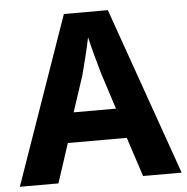

<svg xmlns="http://www.w3.org/2000/svg" viewBox="-52 -767 795 818"><g transform="rotate(-5 346.0 -358.5)"><path d="M527 0H692L439 -717H251L0 0H165L220 -168H472ZM387 -451 437 -296H256L307 -451C317 -489 336 -563 345 -609C354 -569 378 -481 387 -451Z"/></g></svg>

Font: Noto Sans Lao UI
Style: Bold
Weight: 700
Designer: Monotype Design Team
Foundry: Monotype Imaging Inc.
Version: Version 2.000